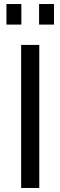

<svg xmlns="http://www.w3.org/2000/svg" viewBox="-20 -933 300 953"><path d="M85 0V-710H175V0ZM12 -811V-913H86V-811ZM174 -811V-913H248V-811Z"/></svg>

Font: Raleway Thin Medium
Style: Regular
Weight: 500
Version: Version 4.026